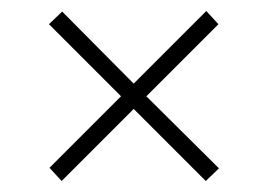

<svg xmlns="http://www.w3.org/2000/svg" viewBox="-20 -446 502 349"><path d="M378 -140 354 -117 223 -248 92 -117 70 -141 200 -271 69 -402 93 -425 223 -294 355 -426 377 -402 246 -271Z"/></svg>

Font: Raleway Thin ExtraLight
Style: Italic
Weight: 250
Italic angle: -12°
Version: Version 4.026